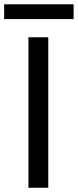

<svg xmlns="http://www.w3.org/2000/svg" viewBox="-45 -887 368 907"><path d="M183.1 0H89.4V-710.9H183.1ZM302.7 -796.9H-25.4V-866.7H302.7Z"/></svg>

Font: SteelSelectRoboto
Style: Roboto-Regular
Weight: 400
Designer: Google
Version: Version 2.137; 2017